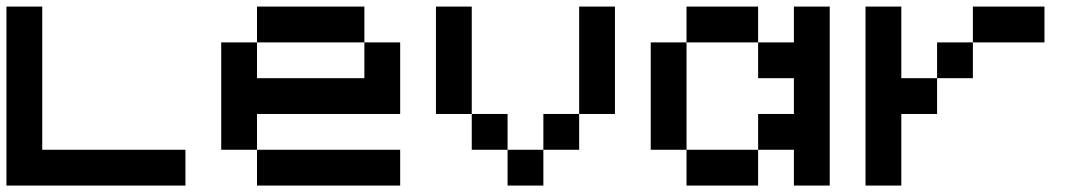

<svg xmlns="http://www.w3.org/2000/svg" viewBox="-20 -576 3373 596"><path d="M0 0V-555.6H111.1V-111.1H555.6V0Z M1111.1 -444.4H777.8V-555.6H1111.1ZM777.8 -222.2V-111.1H666.7V-444.4H777.8V-333.3H1111.1V-444.4H1222.2V-222.2ZM1222.2 0H777.8V-111.1H1222.2Z M1666.7 0H1555.6V-111.1H1666.7ZM1555.6 -111.1H1444.4V-222.2H1555.6ZM1777.8 -111.1H1666.7V-222.2H1777.8ZM1444.4 -222.2H1333.3V-555.6H1444.4ZM1888.9 -222.2H1777.8V-555.6H1888.9Z M2111.1 -111.1H2000V-444.4H2111.1ZM2444.4 -333.3H2333.3V-444.4H2444.4V-555.6H2555.6V0H2444.4V-111.1H2333.3V-222.2H2444.4ZM2333.3 0H2111.1V-111.1H2333.3ZM2333.3 -444.4H2111.1V-555.6H2333.3Z M3000 -333.3H2888.9V-444.4H3000ZM3222.2 -444.4H3000V-555.6H3222.2ZM2777.8 -222.2V0H2666.7V-555.6H2777.8V-333.3H2888.9V-222.2Z"/></svg>

Font: Pixeloid Mono
Style: Regular
Weight: 400
Monospace: yes
Designer: GGBotNet
Foundry: GGBotNet
Version: 0.5